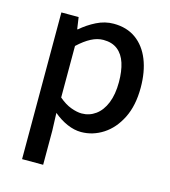

<svg xmlns="http://www.w3.org/2000/svg" viewBox="-106 -586 770 871"><g transform="rotate(15 279.5 -150.5)"><path d="M78 200V-489H159L167 -434H170Q202 -462 241 -481.5Q280 -501 321 -501Q383 -501 426 -470Q469 -439 491.5 -383Q514 -327 514 -252Q514 -168 484.5 -109Q455 -50 407 -19Q359 12 304 12Q272 12 238.5 -2.5Q205 -17 174 -43L177 40V200ZM285 -70Q321 -70 350 -91Q379 -112 395.5 -152.5Q412 -193 412 -251Q412 -302 400 -339.5Q388 -377 362 -397.5Q336 -418 295 -418Q267 -418 238 -403Q209 -388 177 -358V-116Q206 -91 234.5 -80.5Q263 -70 285 -70Z"/></g></svg>

Font: Source Sans 3 ExtraLight Medium
Style: Regular
Weight: 500
Version: Version 3.052;hotconv 1.1.0;makeotfexe 2.6.0